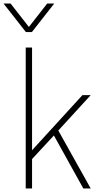

<svg xmlns="http://www.w3.org/2000/svg" viewBox="-74 -1070 566 1090"><path d="M441 0H399L232 -301L108 -167V0H72V-800H108V-217L394 -530H441L257 -329ZM107 -888H73L-54 -1050H-14L90 -917L194 -1050H234Z"/></svg>

Font: Tanohe Sans ExtraLight
Style: Regular
Weight: 250
Designer: Village Type and Design LLC & Cristiano Sobral
Foundry: Cooper Hewitt Smithsonian Design Museum
Version: Version 1.00;September 29, 2021;FontCreator 13.0.0.2655 64-b